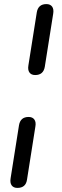

<svg xmlns="http://www.w3.org/2000/svg" viewBox="-20 -732 305 939"><path d="M152 -365Q133 -365 124 -377.5Q115 -390 119 -413L160 -672Q167 -712 207 -712Q226 -712 235 -699.5Q244 -687 240 -664L199 -405Q192 -365 152 -365ZM65 187Q46 187 37 174.5Q28 162 32 139L73 -120Q80 -160 120 -160Q139 -160 148 -147.5Q157 -135 153 -113L112 147Q106 187 65 187Z"/></svg>

Font: Nunito
Style: Italic
Weight: 400
Italic angle: -9°
Designer: Vernon Adams
Foundry: Vernon Adams
Version: Version 3.601; ttfautohint (v1.8.2.53-6de2)